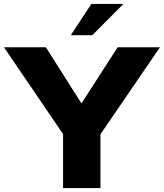

<svg xmlns="http://www.w3.org/2000/svg" viewBox="-85 -951 829 971"><path d="M423 -272V0H234V-273L-65 -712H147L327 -428L510 -712H724ZM273 -773 377 -931H539L382 -773Z"/></svg>

Font: Muli Black
Style: Regular
Weight: 900
Designer: Vernon Adams
Foundry: Vernon Adams
Version: Version 2.001